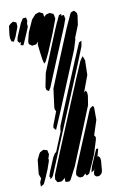

<svg xmlns="http://www.w3.org/2000/svg" viewBox="-100 -832 633 1033"><g transform="rotate(-10 216.0 -315.0)"><path d="M270 -728 241 -651 200 -553 179 -510 170 -501 168 -506 163 -527 158 -565 153 -608 158 -624 150 -615 144 -610 130 -608 122 -607 115 -612 106 -619 105 -632 117 -680 146 -745 169 -771 185 -776 190 -778 202 -772 210 -768 211 -763 213 -748 225 -759 237 -762 245 -764 259 -758 264 -756 267 -748ZM101 -673 82 -629 76 -617 61 -621 64 -629 66 -637 58 -633 49 -645 50 -651 53 -665 83 -736 94 -754 99 -761H107L116 -762L118 -752L120 -744L118 -737L116 -731V-724L117 -712L111 -697ZM341 -548 212 -236 181 -163 170 -138 164 -145 158 -152 161 -167 188 -237 182 -249V-260L195 -360L243 -478L321 -667L353 -737L358 -746L368 -751L377 -753L384 -745L390 -738L391 -725L384 -675L357 -607V-600ZM28 -743 38 -749 43 -752 50 -749 60 -745 61 -739 62 -723 58 -711 43 -671 33 -652 29 -645 24 -647 16 -650 15 -656 12 -667V-686L18 -733ZM309 -680 205 -430 180 -369 169 -351 162 -355 156 -360 154 -374 169 -450 257 -665 276 -709 278 -712 287 -732 293 -744 306 -748 304 -739H307L319 -740L321 -729L323 -718L319 -708ZM342 -456 183 -73 121 77 111 101 103 112 93 117 96 109 91 103 93 96 100 76 131 2 144 -18 149 -19 152 -26 193 -126V-134L197 -155L230 -237L330 -478L361 -551L371 -574L374 -581L388 -587L387 -582L383 -558L349 -473ZM363 -240 314 -119 236 71 201 139 193 147H180L172 146L171 138L172 121L170 126L157 136L151 140H140H129L125 133L119 123L120 117L122 100L167 -11L324 -389L363 -480L375 -498L380 -504L382 -499L389 -480L387 -400L354 -311L365 -319L370 -307L371 -291ZM349 25 328 74 305 124 291 132 283 121 284 118 277 128 268 135 253 136 244 131 235 120 237 103 245 80 261 41 343 -156 361 -200 370 -220 386 -231 392 -226 393 -218V-154L367 -74L369 -71L374 -63L372 -49ZM88 63 67 112 58 131 54 138 37 148V142V125L46 104L44 100L37 80L45 3L59 -26L65 -35L75 -40L84 -45L94 -42L105 -39L107 -28L110 -17L107 -6L102 8H104L103 20ZM360 144 349 147 339 145 331 137V123L340 97L334 111L318 120L320 112L326 90L354 24L362 7L365 0L376 -1L374 7L368 30L360 50L362 45L367 38L373 44L378 50L380 66L375 122L371 134Z"/></g></svg>

Font: Rubik Marker Hatch
Style: Regular
Weight: 400
Designer: Hubert and Fischer, NaN
Foundry: Hubert & Fischer, NaN
Version: Version 2.200